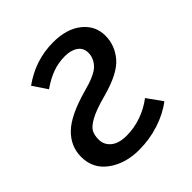

<svg xmlns="http://www.w3.org/2000/svg" viewBox="-156 -650 772 772"><g transform="rotate(-45 230.5 -263.5)"><path d="M429 -409Q429 -355 392.5 -311.5Q356 -268 257 -241Q193 -224 162 -207Q131 -190 122.5 -173.5Q114 -157 114 -133Q114 -103 137.5 -83.5Q161 -64 205 -64Q248 -64 289 -78.5Q330 -93 364 -119L410 -55Q370 -24 315 -6Q260 12 200 12Q122 12 68.5 -27Q15 -66 15 -133Q15 -193 59.5 -236.5Q104 -280 212 -310Q285 -329 308.5 -353.5Q332 -378 332 -409Q332 -436 311 -451Q290 -466 255 -466Q218 -466 185 -454Q152 -442 116 -417L75 -478Q160 -539 261 -539Q338 -539 383.5 -502.5Q429 -466 429 -409Z"/></g></svg>

Font: FiraGO
Style: Italic
Weight: 400
Italic angle: -8°
Designer: bBox Type GmbH
Foundry: bBox Type GmbH
Version: Version 1.001